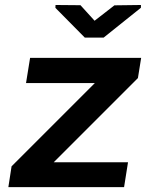

<svg xmlns="http://www.w3.org/2000/svg" viewBox="-20 -765 627 785"><path d="M199.7 -101.6 543.9 -445.8 557.1 -528.3H103L86.4 -425.3H367.7L27.3 -85L14.2 0H487.3L503.4 -101.6ZM366.7 -680.2 309.1 -743.7 207 -744.6 206.5 -732.9 326.7 -611.3H403.8L556.2 -733.4V-744.6L447.8 -743.2Z"/></svg>

Font: Roboto Mono SemiBold
Style: Italic
Weight: 600
Italic angle: -10°
Monospace: yes
Designer: Google
Version: Version 3.000